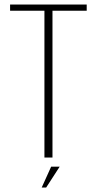

<svg xmlns="http://www.w3.org/2000/svg" viewBox="-20 -695 431 847"><path d="M176 0V-647.5H24.5V-675H362.5V-647.5H211.5V0ZM164 132.2 205.6 40.3H243.2L183.7 132.2Z"/></svg>

Font: Anybody ExtraLight
Style: Regular
Weight: 200
Designer: Tyler Finck
Foundry: Etcetera Type Company
Version: Version 1.010; ttfautohint (v1.8.3) -l 8 -r 50 -G 200 -x 14 